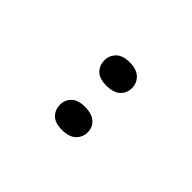

<svg xmlns="http://www.w3.org/2000/svg" viewBox="12 -917 499 499"><g transform="rotate(-45 262.0 -667.0)"><path d="M137 -668Q137 -694 149.5 -706Q162 -718 180 -718Q198 -718 210 -705.5Q222 -693 222 -668Q222 -642 210 -629Q198 -616 180 -616Q162 -616 149.5 -629Q137 -642 137 -668ZM300 -668Q300 -694 312.5 -706Q325 -718 343 -718Q361 -718 373.5 -705.5Q386 -693 386 -668Q386 -642 373.5 -629Q361 -616 343 -616Q324 -616 312 -629Q300 -642 300 -668Z"/></g></svg>

Font: Noto Sans Lao ExtraCondensed
Style: Regular
Weight: 400
Width: 2
Designer: Monotype Design Team
Foundry: Monotype Imaging Inc.
Version: Version 2.004; ttfautohint (v1.8.4.7-5d5b)